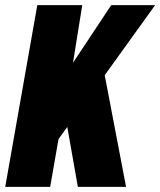

<svg xmlns="http://www.w3.org/2000/svg" viewBox="-58 -731 626 751"><path d="M-37.6 0H138.2L170.9 -187L205.1 -234.4L246.6 0H435.1L351.6 -437L548.8 -710.9H377L227.5 -485.4L263.7 -710.9H87.9Z"/></svg>

Font: Roboto Flex Super Cond Black
Style: Italic
Weight: 900
Width: 3
Italic angle: -10°
Designer: Berlow after Robertson
Foundry: Google
Version: Version 3.200;Glyphs 3.3 (3311)